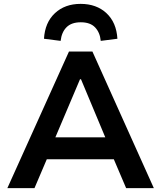

<svg xmlns="http://www.w3.org/2000/svg" viewBox="-20 -971 832 991"><path d="M18 0 336 -705H457L774 0H631L547 -197L606 -149H184L242 -197L158 0ZM393 -562 253 -232 228 -262H562L536 -232L398 -562ZM293 -760 207 -771Q212 -855 263.5 -903Q315 -951 396 -951Q478 -951 529.5 -903Q581 -855 586 -771L500 -760Q496 -803 471 -829.5Q446 -856 397 -856Q349 -856 323.5 -830.5Q298 -805 293 -760Z"/></svg>

Font: Nunito Sans 7pt
Style: Bold
Weight: 700
Designer: Vernon Adams
Foundry: Vernon Adams
Version: Version 3.101;gftools[0.9.27]